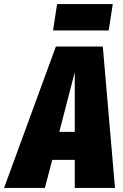

<svg xmlns="http://www.w3.org/2000/svg" viewBox="-78 -925 604 945"><path d="M488 0H290V-138H179L143 0H-58L197 -696H428ZM214 -276H290V-570ZM457 -775H183L203 -905H477Z"/></svg>

Font: Fira Sans Extra Condensed Black
Style: Italic
Weight: 900
Width: 3
Italic angle: -8°
Designer: Carrois Corporate & Edenspiekermann AG
Foundry: Carrois Corporate GbR & Edenspiekermann AG
Version: Version 4.203